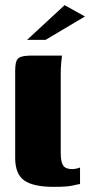

<svg xmlns="http://www.w3.org/2000/svg" viewBox="-20 -721 350 746"><path d="M189 5Q109 5 74 -20Q39 -45 39 -107V-443Q39 -470 43.5 -483Q48 -496 62.5 -500.5Q77 -505 104 -505H221Q220 -501 218 -479.5Q216 -458 216 -433V-127Q216 -92 225.5 -78Q235 -64 260 -64Q270 -64 279.5 -66.5Q289 -69 291 -70V-6Q283 -5 262 0Q241 5 189 5ZM85 -566 231 -701 310 -657 157 -566Z"/></svg>

Font: Genos ExtraBold
Style: Regular
Weight: 800
Designer: Robert E. Leuschke
Foundry: Robert E. Leuschke
Version: Version 1.010